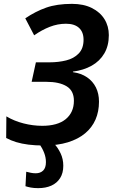

<svg xmlns="http://www.w3.org/2000/svg" viewBox="-20 -744 589 995"><path d="M178 231Q156 231 140 228Q124 225 112 221L116 146Q128 149 140 151.5Q152 154 165 154Q189 154 203.5 140Q218 126 218 96Q218 72 209 48.5Q200 25 183 0H260Q280 21 294 50.5Q308 80 308 115Q308 153 291.5 179Q275 205 246 218Q217 231 178 231ZM206 10Q163 10 127.5 5.5Q92 1 64 -7.5Q36 -16 12 -29L13 -141Q53 -117 102 -104.5Q151 -92 199 -92Q238 -92 268.5 -100.5Q299 -109 320 -126Q341 -143 352 -167Q363 -191 363 -222Q363 -274 325 -297Q287 -320 220 -320H144L166 -421H237Q283 -421 323 -431Q363 -441 388 -467Q413 -493 413 -538Q413 -578 389.5 -599.5Q366 -621 322 -621Q279 -621 238 -605Q197 -589 157 -561L111 -649Q164 -685 219.5 -704.5Q275 -724 353 -724Q413 -724 456 -702.5Q499 -681 521.5 -644.5Q544 -608 544 -562Q544 -507 520.5 -467Q497 -427 455 -403.5Q413 -380 358 -373V-370Q401 -364 431 -343.5Q461 -323 477 -291Q493 -259 493 -217Q493 -166 475 -124.5Q457 -83 421 -53Q385 -23 331.5 -6.5Q278 10 206 10Z"/></svg>

Font: Noto Sans Display SemiBold
Style: Italic
Weight: 600
Italic angle: -12°
Designer: Monotype Design Team
Foundry: Monotype Imaging Inc.
Version: Version 2.003